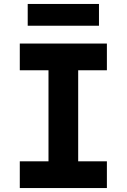

<svg xmlns="http://www.w3.org/2000/svg" viewBox="-20 -950 640 970"><path d="M80 0V-135H225V-595H80V-730H520V-595H375V-135H520V0ZM120 -820V-930H480V-820Z"/></svg>

Font: JetBrains Mono NL ExtraBold
Style: Regular
Weight: 800
Designer: Philipp Nurullin, Konstantin Bulenkov
Foundry: JetBrains
Version: Version 2.304; ttfautohint (v1.8.4.7-5d5b)